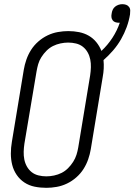

<svg xmlns="http://www.w3.org/2000/svg" viewBox="-20 -892 644 920"><path d="M202 8Q173 8 146 2.5Q119 -3 97 -17.5Q75 -32 60 -54Q45 -76 38.5 -102Q32 -128 32 -156Q32 -184 37 -213L94 -558Q98 -582 106.5 -606.5Q115 -631 129 -653Q143 -675 163.5 -693Q184 -711 208 -722.5Q232 -734 257.5 -738.5Q283 -743 307 -743Q334 -743 359 -738Q384 -733 405 -721Q426 -709 441.5 -690Q457 -671 466 -648Q496 -676 518.5 -710.5Q541 -745 554 -783H550Q541 -783 533 -785.5Q525 -788 520 -794.5Q515 -801 514 -809.5Q513 -818 515 -827Q516 -836 520 -845Q524 -854 531.5 -860Q539 -866 548 -869Q557 -872 566 -872Q576 -872 584.5 -869Q593 -866 598.5 -858.5Q604 -851 604 -841.5Q604 -832 603 -823Q598 -792 587 -762Q576 -732 560 -704Q544 -676 522.5 -651Q501 -626 476 -604Q478 -584 477 -563.5Q476 -543 472 -522L415 -177Q411 -153 402.5 -128.5Q394 -104 380 -82Q366 -60 345.5 -42Q325 -24 301 -12.5Q277 -1 251.5 3.5Q226 8 202 8ZM202 -47Q220 -47 239 -51Q258 -55 275 -63.5Q292 -72 306 -86Q320 -100 330.5 -116.5Q341 -133 346.5 -150.5Q352 -168 355 -186L412 -531Q415 -551 415.5 -570Q416 -589 412.5 -607Q409 -625 400 -641Q391 -657 377 -668Q363 -679 344.5 -683.5Q326 -688 307 -688Q289 -688 270 -684Q251 -680 234 -671.5Q217 -663 203 -649Q189 -635 178.5 -618.5Q168 -602 163 -584.5Q158 -567 155 -549L97 -204Q94 -184 93.5 -165Q93 -146 96.5 -128Q100 -110 109 -94Q118 -78 132 -67Q146 -56 164.5 -51.5Q183 -47 202 -47Z"/></svg>

Font: Iosevka SS18 Light
Style: Italic
Weight: 300
Italic angle: -9°
Monospace: yes
Designer: Belleve Invis
Foundry: Belleve Invis
Version: Version 25.1.1; ttfautohint (v1.8.4)